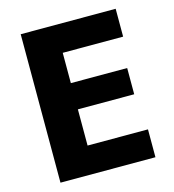

<svg xmlns="http://www.w3.org/2000/svg" viewBox="-109 -821 826 912"><g transform="rotate(-15 304.5 -365.0)"><path d="M246 -593V-444H523V-315H246V-137H543V0H76V-730H543V-593Z"/></g></svg>

Font: Mplus 1p ExtraBold
Style: Regular
Weight: 800
Version: Version 1.061